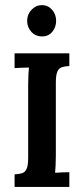

<svg xmlns="http://www.w3.org/2000/svg" viewBox="-20 -736 331 756"><path d="M253 -476Q236.2 -475.2 224.2 -471.6Q212.3 -467.9 206.1 -454.5Q199.9 -441.1 199.9 -410.7V-123.2Q199.9 -103 198.9 -84.2Q198 -65.3 196.9 -55.7Q208.7 -56.8 227 -57.4Q245.3 -57.9 253 -57.9V0H37.4V-49.5Q54.6 -50.2 66.6 -53.9Q78.5 -57.6 84.7 -71Q90.9 -84.3 90.9 -114.8V-402.6Q90.9 -422.8 91.9 -441.7Q92.8 -460.6 93.9 -470.1Q82.1 -469.7 63.8 -469.2Q45.5 -468.6 37.4 -467.9V-525.9H253ZM145.6 -592.6Q119.9 -592.6 103.4 -610.7Q86.9 -628.9 86.9 -654.2Q86.9 -679.5 104.3 -697.7Q121.7 -715.8 144.8 -715.8Q169.1 -715.8 185 -697.7Q201 -679.5 201 -654.2Q201 -628.9 185.9 -610.7Q170.9 -592.6 145.6 -592.6Z"/></svg>

Font: Parastoo
Style: Regular
Weight: 400
Foundry: Saber Rastikerdar (saber.rastikerdar@gmail.com)
Version: Version 3.000